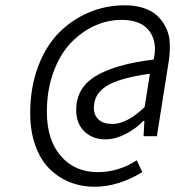

<svg xmlns="http://www.w3.org/2000/svg" viewBox="-20 -688 662 726"><path d="M337.9 18.1Q285.6 18.1 241.5 -0.2Q197.3 -18.6 164.3 -52.7Q131.3 -86.9 112.8 -140.1Q94.2 -193.4 94.2 -259.8Q94.2 -355.5 123.3 -434.1Q152.3 -512.7 201.7 -563Q251 -613.3 315.4 -640.6Q379.9 -668 452.1 -668Q492.2 -668 523.7 -657.5Q555.2 -647 575 -628.2Q594.7 -609.4 607.4 -583.7Q620.1 -558.1 621.8 -527.6Q623.5 -497.1 619.1 -462.9L573.2 -172.9H522.9L525.9 -231H522Q494.1 -201.2 454.8 -181.2Q415.5 -161.1 377.9 -161.1Q329.6 -161.1 298.8 -191.2Q268.1 -221.2 268.1 -272Q268.1 -355 341.1 -399.9Q414.1 -444.8 561 -462.9L563 -473.1Q574.2 -533.2 543 -573Q511.7 -612.8 439 -612.8Q385.7 -612.8 335.9 -589.6Q286.1 -566.4 246.1 -523.9Q206.1 -481.4 181.6 -414.1Q157.2 -346.7 157.2 -265.1Q157.2 -158.7 210.2 -97.9Q263.2 -37.1 349.1 -37.1Q428.7 -37.1 497.1 -82L518.1 -37.1Q426.8 18.1 337.9 18.1ZM404.8 -219.2Q460 -219.2 526.9 -283.2L546.9 -409.2Q431.6 -393.1 383.3 -363Q335 -333 335 -280.8Q335 -251.5 353.3 -235.4Q371.6 -219.2 404.8 -219.2Z"/></svg>

Font: Office Code Pro Italic
Style: Regular
Weight: 400
Italic angle: -9°
Designer: Nathan Rutzky & Paul D. Hunt
Foundry: Adobe Systems Incorporated
Version: Version 1.004;PS 001.004;hotconv 1.0.70;makeotf.lib2.5.58329